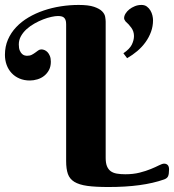

<svg xmlns="http://www.w3.org/2000/svg" viewBox="-20 -750 705 778"><path d="M408.2 -110.8Q408.2 -89.8 413.3 -76.9Q418.5 -64 428.2 -56.6Q438 -49.3 452.9 -46.6Q467.8 -43.9 487.8 -43.9Q520 -43.9 545.9 -50.5Q571.8 -57.1 591.3 -65.2Q610.8 -73.2 624.3 -80.1Q637.7 -86.9 645 -86.9Q654.3 -86.9 659.7 -81.1Q665 -75.2 665 -64Q665 -44.4 661.1 -35.9Q657.2 -27.3 645 -22.9Q600.6 -7.3 544.9 0.2Q489.3 7.8 418.9 7.8Q366.7 7.8 333.5 3.2Q300.3 -1.5 281.2 -13.2Q262.2 -24.9 255.1 -45.2Q248 -65.4 248 -97.2V-651.9Q248 -662.6 245.6 -668.9Q243.2 -675.3 238.8 -679Q234.4 -682.6 228.3 -683.8Q222.2 -685.1 214.8 -685.1Q204.1 -685.1 188.2 -681.6Q172.4 -678.2 154.8 -671.4Q137.2 -664.6 119.4 -654.5Q101.6 -644.5 87.6 -631.8Q73.7 -619.1 64.9 -603.5Q56.2 -587.9 56.2 -569.8Q56.2 -554.2 60.3 -544.9Q64.5 -535.6 69.8 -531Q75.2 -526.4 80.8 -525.1Q86.4 -523.9 88.9 -523.9Q101.1 -523.9 108.9 -528.1Q116.7 -532.2 123 -536.9Q129.4 -541.5 135 -545.7Q140.6 -549.8 147.9 -549.8Q153.8 -549.8 160.4 -547.1Q167 -544.4 172.6 -538.6Q178.2 -532.7 182.1 -523.2Q186 -513.7 186 -500Q186 -480.5 178.5 -466.3Q170.9 -452.1 158.9 -442.6Q147 -433.1 131.6 -428.5Q116.2 -423.8 101.1 -423.8Q77.6 -423.8 58.8 -431.9Q40 -439.9 26.9 -454.1Q13.7 -468.3 6.8 -487.3Q0 -506.3 0 -527.8Q0 -561.5 12.2 -589.6Q24.4 -617.7 45.7 -640.1Q66.9 -662.6 95.5 -679.4Q124 -696.3 157.2 -707.5Q190.4 -718.8 226.6 -724.4Q262.7 -730 298.8 -730Q338.9 -730 361.1 -722.4Q383.3 -714.8 393.8 -704.1Q404.3 -693.4 406.2 -681.6Q408.2 -669.9 408.2 -662.1ZM480 -534.2Q505.4 -551.3 514.2 -569.3Q522.9 -587.4 522.9 -604Q522.9 -622.6 512.2 -637.5Q501.5 -652.3 488.8 -663.1Q482.9 -670.4 482.9 -676.8Q482.9 -685.5 488.8 -695.1Q494.6 -704.6 504.2 -712.2Q513.7 -719.7 526.4 -724.9Q539.1 -730 553.2 -730Q566.4 -730 575.2 -723.4Q584 -716.8 589.6 -707.3Q595.2 -697.8 597.7 -687Q600.1 -676.3 600.1 -668Q600.1 -643.6 592 -621.3Q584 -599.1 569.8 -579.3Q555.7 -559.6 536.4 -543.2Q517.1 -526.9 495.1 -514.2Z"/></svg>

Font: Berkshire Swash
Style: Regular
Weight: 700
Designer: Astigmatic (AOETI)
Foundry: Astigmatic (AOETI)
Version: Version 1.000